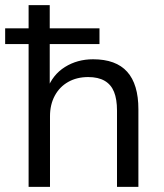

<svg xmlns="http://www.w3.org/2000/svg" viewBox="-25 -725 638 745"><path d="M86 0V-554H-5V-615H86V-705H168V-615H361V-554H168V-378H158Q179 -435 227 -465Q275 -495 336 -495Q425 -495 468.5 -446.5Q512 -398 512 -301V0H429V-296Q429 -340 417.5 -368.5Q406 -397 381 -411.5Q356 -426 317 -426Q273 -426 239.5 -407Q206 -388 187.5 -353.5Q169 -319 169 -274V0Z"/></svg>

Font: Nunito Sans 11pt
Style: Regular
Weight: 400
Version: Version 3.101;gftools[0.9.27]